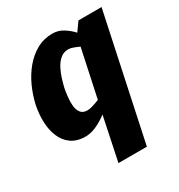

<svg xmlns="http://www.w3.org/2000/svg" viewBox="-168 -622 873 936"><g transform="rotate(-30 268.0 -154.0)"><path d="M182 -250Q178 -230 175 -204Q172 -178 174 -154Q176 -130 188 -114Q200 -98 226 -98Q238 -98 256 -103.5Q274 -109 294 -117L351 -384Q334 -392 318.5 -397.5Q303 -403 292 -403Q266 -403 247 -387Q228 -371 215.5 -347Q203 -323 195 -297Q187 -271 182 -250ZM20 -250Q31 -298 52 -344Q73 -390 104 -427Q135 -464 175 -486Q215 -508 263 -508Q295 -508 322 -491.5Q349 -475 371 -451L406 -500H536L521 -430L387 200H227L278 -44Q249 -22 217 -7Q185 8 154 8Q106 8 75 -14Q44 -36 28.5 -73Q13 -110 11.5 -156Q10 -202 20 -250Z"/></g></svg>

Font: Epunda Sans ExtraBold
Style: Italic
Weight: 800
Italic angle: -12.0243°
Designer: Simon Atzbach
Foundry: typofactur
Version: Version 2.204; ttfautohint (v1.8.4.7-5d5b)